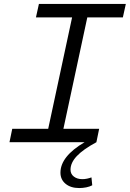

<svg xmlns="http://www.w3.org/2000/svg" viewBox="-20 -720 657 972"><path d="M28 0 42 -68H224L345 -632H162L177 -700H617L602 -632H422L301 -68H482L468 0Q401 36 369 70Q337 104 337 139Q337 161 354 174Q371 187 397 187Q408 187 420.5 184.5Q433 182 443 178L447 218Q434 225 416.5 228.5Q399 232 381 232Q338 232 312 210.5Q286 189 286 154Q286 113 316.5 74.5Q347 36 408 0Z"/></svg>

Font: Red Hat Mono
Style: Italic
Weight: 400
Italic angle: -12°
Monospace: yes
Designer: Pentagram, MCKL
Foundry: MCKL
Version: Version 1.030